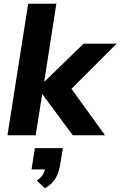

<svg xmlns="http://www.w3.org/2000/svg" viewBox="-20 -725 645 1029"><path d="M20 0 131 -705H282L217 -288H219L428 -491H605L363 -249L543 0H370L208 -219H206L171 0ZM221 284 177 243Q197 229 207 214.5Q217 200 221 183H149L167 69H317L304 149Q297 194 280.5 226Q264 258 221 284Z"/></svg>

Font: Nunito Sans ExtraBold
Style: Italic
Weight: 800
Italic angle: -9°
Designer: Vernon Adams
Foundry: Vernon Adams
Version: Version 3.006; ttfautohint (v1.8.3)